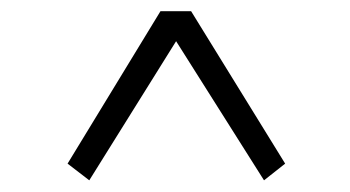

<svg xmlns="http://www.w3.org/2000/svg" viewBox="-20 -545 615 337"><path d="M480.5 -257.8 443.4 -228.5 289.1 -472.7 136.7 -228.5 98.6 -257.8 261.7 -525.4H315.4Z"/></svg>

Font: GenYoMin JP Regular
Style: Regular
Weight: 400
Version: Version 1.001;PS 1;hotconv 16.6.51;makeotf.lib2.5.65220 DEVE